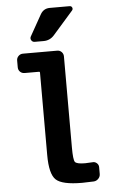

<svg xmlns="http://www.w3.org/2000/svg" viewBox="-63 -1012 627 1062"><g transform="rotate(-5 250.0 -480.5)"><path d="M254.9 -969.7H365.2Q375 -969.7 378.9 -960.9Q382.8 -952.1 376 -944.3L263.7 -816.4Q240.2 -790 205.1 -790H155.3Q143.6 -790 137.2 -800.3Q130.9 -810.5 136.7 -821.3L203.1 -939.5Q220.7 -969.7 254.9 -969.7ZM415 -98.6Q428.7 -100.6 439.5 -91.3Q450.2 -82 450.2 -68.4V-30.3Q450.2 -15.6 439.5 -4.4Q428.7 6.8 414.1 7.8Q374 9.8 349.6 9.8Q238.3 9.8 204.1 -22.5Q169.9 -54.7 169.9 -160.2V-618.2Q169.9 -623 165 -623H85Q70.3 -623 60.1 -632.8Q49.8 -642.6 49.8 -658.2V-695.3Q49.8 -710 60.1 -720.2Q70.3 -730.5 85 -730.5H275.4Q290 -730.5 299.8 -720.2Q309.6 -710 309.6 -695.3V-190.4Q309.6 -122.1 318.8 -109.4Q328.1 -96.7 375 -96.7Q386.7 -96.7 415 -98.6Z"/></g></svg>

Font: Rounded-L Mgen+ 1m bold
Style: Bold
Weight: 700
Designer: [Source Han Sans]
Ryoko NISHIZUKA  (kana & ideographs); Paul D. Hunt (Latin, Greek & Cyrillic); Wenlong ZHANG  (bopomofo
Version: Version 1.059.20150602